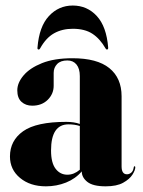

<svg xmlns="http://www.w3.org/2000/svg" viewBox="-20 -664 518 694"><path d="M16 -98.5Q16 -156 63.8 -189.8Q111.5 -223.5 219.5 -223.5Q248 -223.5 268.5 -216V-389Q268.5 -416 256.5 -430.8Q244.5 -445.5 223.5 -445.5Q199 -445.5 186.5 -432.5Q174 -419.5 174 -400.5V-354Q174 -324.5 152.5 -303.2Q131 -282 96.5 -282Q73 -282 57.8 -295.8Q42.5 -309.5 42.5 -337.5Q42.5 -364.5 65 -391.2Q87.5 -418 131.8 -435.8Q176 -453.5 242 -453.5Q331 -453.5 375.2 -417.8Q419.5 -382 419.5 -316V-62.5Q419.5 -34 439 -34Q447 -34 454.2 -39.8Q461.5 -45.5 463.5 -59.5Q464 -63 466 -63Q469 -63 469 -59.5Q469 -49 458.8 -32.8Q448.5 -16.5 425.2 -3.5Q402 9.5 362 9.5Q316 9.5 295.8 -6.5Q275.5 -22.5 275.5 -44.5Q253 -18 218.8 -4.2Q184.5 9.5 146 9.5Q89 9.5 52.5 -20.8Q16 -51 16 -98.5ZM164.5 -120Q164.5 -75.5 181 -54Q197.5 -32.5 223.5 -32.5Q247.5 -32.5 268.5 -50.5V-208.5Q250.5 -214.5 227.5 -214.5Q164.5 -214.5 164.5 -120ZM243 -560Q204.5 -560 175.2 -543.5Q146 -527 125 -489Q123 -485 120 -485Q114.5 -485 115.5 -492Q121.5 -568 156.8 -606Q192 -644 243 -644Q295 -644 330 -606Q365 -568 371 -492Q371.5 -485 366.5 -485Q363.5 -485 361.5 -489Q341.5 -524 314 -542Q286.5 -560 243 -560Z"/></svg>

Font: Fraunces 144pt
Style: Bold
Weight: 700
Version: Version 1.000;[b76b70a41]